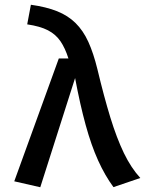

<svg xmlns="http://www.w3.org/2000/svg" viewBox="-20 -774 640 808"><path d="M227.5 -528H268Q254 -572 234.2 -600.8Q214.5 -629.5 181.8 -646.5Q149 -663.5 94.5 -671.5L110 -754Q174.5 -745 220.2 -726.8Q266 -708.5 298 -677Q330 -645.5 351.8 -597.8Q373.5 -550 390 -482.5Q417.5 -367.5 444.2 -280.2Q471 -193 501.2 -130.2Q531.5 -67.5 570.5 -25L457.5 13.5Q422 -34.5 393 -98.5Q364 -162.5 340.5 -248Q317 -333.5 296 -445.5L149.5 14L40 -11Z"/></svg>

Font: Fira Code Light Medium
Style: Regular
Weight: 500
Monospace: yes
Version: Version 5.002